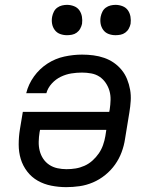

<svg xmlns="http://www.w3.org/2000/svg" viewBox="-20 -763 640 791"><path d="M253 8Q222 8 191.5 2Q161 -4 135.5 -18.5Q110 -33 92 -56.5Q74 -80 65.5 -108Q57 -136 57 -167.5Q57 -199 62 -230L74 -302H430L432 -312Q435 -332 435.5 -351.5Q436 -371 431 -388.5Q426 -406 415.5 -421.5Q405 -437 390 -447Q375 -457 356 -460.5Q337 -464 318 -464Q296 -464 274 -460.5Q252 -457 231 -447Q210 -437 193.5 -419Q177 -401 171 -379H88Q97 -416 120 -448Q143 -480 175.5 -501Q208 -522 245 -530Q282 -538 318 -538Q342 -538 365 -535Q388 -532 409.5 -524.5Q431 -517 449 -504.5Q467 -492 481 -475Q495 -458 503.5 -437Q512 -416 516 -393.5Q520 -371 518.5 -347.5Q517 -324 513 -300L495 -190Q491 -163 481 -136Q471 -109 454 -85Q437 -61 413.5 -42Q390 -23 363 -11.5Q336 0 308 4Q280 8 253 8ZM254 -66Q273 -66 291.5 -69Q310 -72 328 -80Q346 -88 361 -101.5Q376 -115 387 -131Q398 -147 404.5 -165.5Q411 -184 414 -202L418 -228H145L143 -218Q140 -199 139.5 -179.5Q139 -160 143.5 -142Q148 -124 158 -109Q168 -94 183 -84Q198 -74 216.5 -70Q235 -66 254 -66ZM456 -618Q441 -618 427.5 -623Q414 -628 405.5 -639.5Q397 -651 394.5 -665.5Q392 -680 395 -695Q397 -705 402 -715Q407 -725 416 -731.5Q425 -738 435.5 -740.5Q446 -743 456 -743Q471 -743 485 -737.5Q499 -732 507 -720.5Q515 -709 517.5 -694.5Q520 -680 518 -665Q516 -655 510.5 -645Q505 -635 496 -628.5Q487 -622 476.5 -620Q466 -618 456 -618ZM256 -618Q241 -618 227.5 -623Q214 -628 205.5 -639.5Q197 -651 194.5 -665.5Q192 -680 195 -695Q197 -705 202 -715Q207 -725 216 -731.5Q225 -738 235.5 -740.5Q246 -743 256 -743Q271 -743 285 -737.5Q299 -732 307 -720.5Q315 -709 317.5 -694.5Q320 -680 318 -665Q316 -655 310.5 -645Q305 -635 296 -628.5Q287 -622 276.5 -620Q266 -618 256 -618Z"/></svg>

Font: Iosevka Curly Extended Oblique
Style: Regular
Weight: 400
Width: 7
Italic angle: -9°
Monospace: yes
Designer: Belleve Invis
Foundry: Belleve Invis
Version: Version 11.1.0; ttfautohint (v1.8.3)